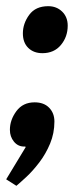

<svg xmlns="http://www.w3.org/2000/svg" viewBox="-31 -472 239 621"><path d="M22 129 -11 108 52 4 51 2Q50 2 49 2Q48 2 47 2Q27 2 14 -14Q1 -30 1 -52Q1 -84 22 -112.5Q43 -141 81 -141Q111 -141 128 -123.5Q145 -106 145 -79Q145 -41 131 -7.5Q117 26 96 53.5Q75 81 54.5 100Q34 119 22 129ZM106 -300Q78 -300 60.5 -317Q43 -334 43 -364Q43 -396 63.5 -424Q84 -452 125 -452Q152 -452 170 -434.5Q188 -417 188 -389Q188 -353 166 -326.5Q144 -300 106 -300Z"/></svg>

Font: Faustina VF Beta
Style: Italic
Weight: 400
Italic angle: -8°
Designer: Alfonso Garcia
Foundry: Omnibus-Type
Version: Version 1.006